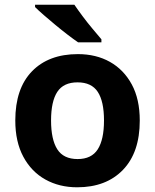

<svg xmlns="http://www.w3.org/2000/svg" viewBox="-20 -786 659 816"><path d="M574 -273.7Q574 -138 502.5 -64Q431 10 308 10Q232.1 10 172.8 -23.1Q113.4 -56.2 79.2 -119.8Q45 -183.4 45 -274Q45 -410 116 -483Q187 -556 311 -556Q388.4 -556 447.2 -523Q506 -490 540 -427.3Q574 -364.5 574 -273.7ZM197 -274Q197 -193 223.5 -151.5Q250 -110 309.9 -110Q369 -110 395.5 -151.5Q422 -193 422 -274Q422 -355 395.5 -395.5Q369 -436 309.5 -436Q250 -436 223.5 -395.5Q197 -355 197 -274ZM296 -766Q311 -744 331.5 -716.5Q352 -689 373.5 -663.5Q395 -638 411 -619V-606H312Q293 -619 267.5 -638.5Q242 -658 215.5 -680Q189 -702 166 -722Q143 -742 129 -756V-766Z"/></svg>

Font: Noto Sans New Tai Lue
Style: Regular
Weight: 400
Designer: Monotype Design Team
Foundry: Monotype Imaging Inc.
Version: Version 2.003